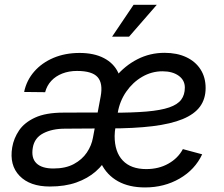

<svg xmlns="http://www.w3.org/2000/svg" viewBox="-20 -781 948 812"><path d="M190.9 7.8Q106.4 7.8 62.7 -37.4Q19 -82.5 31.7 -158.2Q38.1 -195.8 60.5 -229.2Q83 -262.7 128.4 -283.7Q173.8 -304.7 248.5 -304.7Q274.9 -304.7 298.6 -304.9Q322.3 -305.2 349.9 -305.2Q377.4 -305.2 415 -305.2L409.2 -237.8Q371.1 -237.8 330.6 -237.3Q290 -236.8 254.4 -236.8Q200.7 -236.8 163.1 -217.3Q125.5 -197.8 118.7 -156.2Q111.3 -112.8 134 -90.6Q156.7 -68.4 206.1 -68.4Q257.3 -68.4 292.2 -87.2Q327.1 -106 347.2 -135.7Q367.2 -165.5 373 -198.2L405.8 -373.5Q416 -428.7 392.8 -454.8Q369.6 -481 305.7 -481Q271.5 -481 243.4 -470Q215.3 -459 196.8 -439Q178.2 -418.9 170.9 -391.1L82 -392.1Q92.3 -441.4 124.8 -478.5Q157.2 -515.6 206.5 -536.4Q255.9 -557.1 316.4 -557.1Q377.4 -557.1 419.2 -535.4Q460.9 -513.7 479.5 -474.6Q498 -435.5 489.3 -383.8L446.3 -124L438 -123.5Q418.5 -85.4 384.8 -55.9Q351.1 -26.4 303 -9.3Q254.9 7.8 190.9 7.8ZM593.3 11.7Q525.9 11.7 479 -14.4Q432.1 -40.5 407.7 -89.8Q383.3 -139.2 383.3 -207.5Q383.3 -280.3 405.8 -343.8Q428.2 -407.2 468.3 -455.3Q508.3 -503.4 561.3 -530.5Q614.3 -557.6 675.8 -557.6Q728.5 -557.6 767.6 -539.3Q806.6 -521 828.1 -487.5Q849.6 -454.1 849.6 -408.7Q849.6 -362.8 825.9 -330.3Q802.2 -297.9 752.4 -277.3Q702.6 -256.8 625 -247.3Q547.4 -237.8 439 -237.8L450.7 -304.2Q540 -304.2 600.1 -309.3Q660.2 -314.5 695.6 -326.7Q731 -338.9 746.3 -359.4Q761.7 -379.9 761.7 -410.6Q761.7 -441.9 735.6 -460.7Q709.5 -479.5 667 -479.5Q621.6 -479.5 581.5 -456.3Q541.5 -433.1 513.9 -393.3Q486.3 -353.5 478 -304.2Q472.7 -271.5 469.7 -252.9Q466.8 -234.4 465.8 -224.1Q464.8 -213.9 464.8 -205.6Q464.8 -138.2 499.3 -102.1Q533.7 -65.9 598.6 -65.9Q651.4 -65.9 692.1 -88.9Q732.9 -111.8 753.4 -150.4L835 -128.4Q804.7 -63.5 739.7 -25.9Q674.8 11.7 593.3 11.7ZM454.1 -626 544.9 -760.7H643.1L525.9 -626Z"/></svg>

Font: Inter
Style: Italic
Weight: 400
Italic angle: -9.3988°
Designer: Rasmus Andersson
Foundry: rsms
Version: Version 4.001;git-66647c0bb